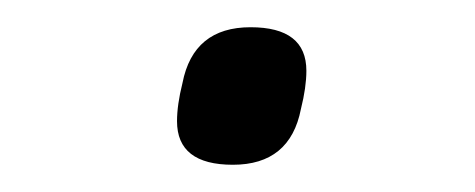

<svg xmlns="http://www.w3.org/2000/svg" viewBox="-20 -375 349 141"><path d="M151 -254Q110 -254 110 -286Q110 -298 114 -314Q122 -355 164 -355Q205 -355 205 -323Q205 -311 201 -295Q193 -254 151 -254Z"/></svg>

Font: IBM Plex Sans Light
Style: Italic
Weight: 300
Italic angle: -11.31°
Designer: Mike Abbink, Paul van der Laan, Pieter van Rosmalen
Foundry: Bold Monday
Version: Version 3.0